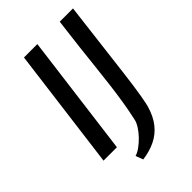

<svg xmlns="http://www.w3.org/2000/svg" viewBox="-262 -850 1110 1110"><g transform="rotate(-45 293.0 -295.0)"><path d="M59.5 0 156 -747H265.5L169 0ZM227 157.5 209.5 112Q230 106 253.5 89Q277 72 298.5 49.5Q320 27 335.2 3Q350.5 -21 354.5 -42Q367.5 -100.5 376.8 -158.2Q386 -216 393.8 -277.5Q401.5 -339 409 -409Q416.5 -479 426 -562.2Q435.5 -645.5 448.5 -747H557L499.5 -274Q487 -172 476.8 -113Q466.5 -54 461 -37Q442.5 25 410.2 65Q378 105 332.2 127.2Q286.5 149.5 227 157.5Z"/></g></svg>

Font: Koeln Type Sans
Style: Italic
Weight: 400
Italic angle: -7.5°
Designer: Eben Sorkin
Foundry: Eben Sorkin
Version: Version 2.001